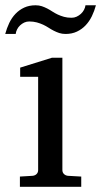

<svg xmlns="http://www.w3.org/2000/svg" viewBox="-42 -715 387 735"><path d="M34.2 0V-39.1L83 -42Q92.3 -43 98.1 -48.8Q104 -54.7 104 -64V-420.9H35.2V-456.1L157.2 -494.1H196.8V-64Q196.8 -54.7 202.9 -48.8Q209 -43 217.8 -42L269 -39.1V0ZM325.2 -694.8Q319.3 -672.9 309.6 -652.8Q299.8 -632.8 285.6 -617.9Q271.5 -603 252.4 -594Q233.4 -585 209 -585Q195.8 -585 184.8 -588.6Q173.8 -592.3 163.8 -597.4Q153.8 -602.5 144 -608.9Q134.3 -615.2 123.3 -620.4Q112.3 -625.5 99.1 -629.2Q85.9 -632.8 69.8 -632.8Q59.6 -632.8 50.8 -628.7Q42 -624.5 34.9 -617.9Q27.8 -611.3 23.4 -602.5Q19 -593.8 18.1 -585H-22Q-16.1 -606.9 -6.6 -627Q2.9 -647 17.3 -662.1Q31.7 -677.2 50.8 -686Q69.8 -694.8 94.2 -694.8Q107.4 -694.8 118.2 -691.2Q128.9 -687.5 138.9 -682.4Q148.9 -677.2 158.4 -670.9Q168 -664.6 179 -659.4Q189.9 -654.3 202.9 -650.6Q215.8 -647 231.9 -647Q242.2 -647 251.2 -651.1Q260.3 -655.3 267.6 -661.9Q274.9 -668.5 279.5 -677.2Q284.2 -686 285.2 -694.8Z"/></svg>

Font: Charis SIL Phon
Style: Regular
Weight: 400
Foundry: SIL International
Version: Version 5.000